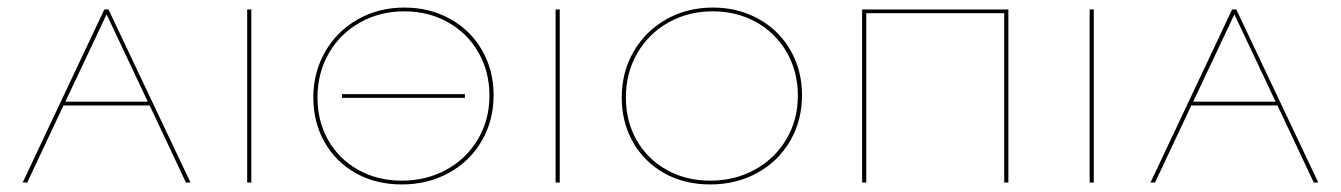

<svg xmlns="http://www.w3.org/2000/svg" viewBox="-20 -483 3548 508"><path d="M376 -204H148L52 0H40L256 -458H267L484 0H472ZM371 -214 262 -445 153 -214Z M634 -458H645V0H634Z M809 -225Q809 -292 840.5 -346.5Q872 -401 927 -432Q982 -463 1050 -463Q1117 -463 1171 -433Q1225 -403 1255.5 -350Q1286 -297 1286 -231Q1286 -164 1254.5 -110Q1223 -56 1167.5 -25.5Q1112 5 1043 5Q975 5 922 -24.5Q869 -54 839 -106.5Q809 -159 809 -225ZM1275 -230Q1275 -293 1246 -344Q1217 -395 1165.5 -424Q1114 -453 1050 -453Q985 -453 932.5 -423.5Q880 -394 850 -342Q820 -290 820 -225Q820 -162 848.5 -112Q877 -62 928 -33.5Q979 -5 1043 -5Q1108 -5 1161 -34Q1214 -63 1244.5 -114.5Q1275 -166 1275 -230ZM885 -234H1210V-224H885Z M1450 -458H1461V0H1450Z M1625 -225Q1625 -292 1656.5 -346.5Q1688 -401 1743 -432Q1798 -463 1866 -463Q1933 -463 1987 -433Q2041 -403 2071.5 -350Q2102 -297 2102 -231Q2102 -164 2070.5 -110Q2039 -56 1983.5 -25.5Q1928 5 1859 5Q1791 5 1738 -24.5Q1685 -54 1655 -106.5Q1625 -159 1625 -225ZM2091 -230Q2091 -293 2062 -344Q2033 -395 1981.5 -424Q1930 -453 1866 -453Q1801 -453 1748.5 -423.5Q1696 -394 1666 -342Q1636 -290 1636 -225Q1636 -162 1664.5 -112Q1693 -62 1744 -33.5Q1795 -5 1859 -5Q1924 -5 1977 -34Q2030 -63 2060.5 -114.5Q2091 -166 2091 -230Z M2648 0H2637V-448H2272V0H2261V-458H2648Z M2863 -458H2874V0H2863Z M3360 -204H3132L3036 0H3024L3240 -458H3251L3468 0H3456ZM3355 -214 3246 -445 3137 -214Z"/></svg>

Font: Ysabeau SC Hairline
Style: Regular
Weight: 100
Designer: Christian Thalmann (Catharsis Fonts)
Version: Version 0.003